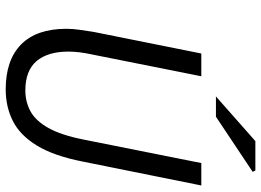

<svg xmlns="http://www.w3.org/2000/svg" viewBox="-138 -742 893 656"><g transform="rotate(90 308.0 -414.5)"><path d="M285.8 12Q185.9 12 132.4 -40.6Q78.9 -93.3 78.9 -195.3Q78.9 -216.6 82.2 -239.9Q85.4 -263.1 89.4 -287.8L163.3 -656.3H241.1L166.2 -281Q161.4 -258.9 159.1 -239.5Q156.8 -220.1 156.8 -202.1Q156.8 -131.8 189.3 -93.4Q221.8 -55.1 289.8 -55.1Q328.3 -55.1 360.7 -72.6Q393.2 -90.2 417.6 -133.7Q442.1 -177.1 457.3 -253.9L537.6 -656.3H614.2L532.5 -250.9Q512.9 -151.6 477.6 -94.2Q442.3 -36.7 393.8 -12.4Q345.4 12 285.8 12ZM310 -706.3 462.6 -841H562.9L567.8 -831.9L379.3 -706.3Z"/></g></svg>

Font: Source Sans 3 VF
Style: Italic
Weight: 200
Italic angle: -11°
Designer: Paul D. Hunt
Foundry: Adobe Systems Incorporated
Version: Version 3.042;hotconv 1.0.118;makeotfexe 2.5.65603